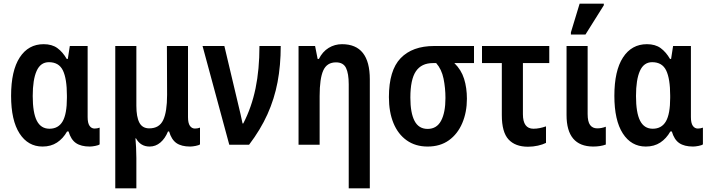

<svg xmlns="http://www.w3.org/2000/svg" viewBox="-20 -796 3906 1056"><path d="M214 10Q134 10 87.5 -62Q41 -134 41 -269Q41 -407 88.5 -480Q136 -553 220 -553Q266 -553 295.5 -531.5Q325 -510 347 -472H353L364 -543H462V-152Q462 -119 472.5 -104Q483 -89 500 -89Q515 -89 528 -94V-2Q522 3 504 6.5Q486 10 474 10Q426 10 398 -9Q370 -28 357 -73H349Q327 -34 293.5 -12Q260 10 214 10ZM252 -88Q301 -88 324.5 -128.5Q348 -169 348 -258V-270Q348 -363 326 -408.5Q304 -454 249 -454Q203 -454 181.5 -406Q160 -358 160 -268Q160 -176 182.5 -132Q205 -88 252 -88Z M614 240V-543H730V-214Q730 -153 746.5 -121.5Q763 -90 801 -90Q856 -90 877.5 -135.5Q899 -181 899 -274L898 -543H1014V-152Q1014 -119 1024.5 -104Q1035 -89 1052 -89Q1067 -89 1080 -94V-2Q1074 3 1056 6.5Q1038 10 1026 10Q978 10 950.5 -9Q923 -28 910 -73H904Q888 -34 862 -12Q836 10 803 10Q753 10 728 -35H725Q727 -13 728.5 16Q730 45 730 73V240Z M1241 0 1094 -543H1214L1289 -227Q1296 -198 1303 -168Q1310 -138 1314 -117H1318Q1364 -206 1385.5 -310Q1407 -414 1407 -543H1524Q1524 -436 1506.5 -344Q1489 -252 1451 -167.5Q1413 -83 1350 0Z M1898 240V-332Q1898 -392 1883 -422.5Q1868 -453 1828 -453Q1778 -453 1758 -408.5Q1738 -364 1738 -268V0H1622V-543H1713L1727 -472H1734Q1754 -512 1787.5 -532.5Q1821 -553 1861 -553Q2014 -553 2014 -360V240Z M2332 10Q2265 10 2217 -24Q2169 -58 2144 -119Q2119 -180 2119 -262Q2119 -409 2183.5 -476Q2248 -543 2368 -543H2587V-449H2479Q2517 -412 2532.5 -362.5Q2548 -313 2548 -253Q2548 -179 2522.5 -119Q2497 -59 2449 -24.5Q2401 10 2332 10ZM2332 -87Q2382 -87 2406 -132Q2430 -177 2430 -257Q2430 -312 2419.5 -363.5Q2409 -415 2379 -449H2361Q2298 -449 2267.5 -404Q2237 -359 2237 -259Q2237 -175 2260 -131Q2283 -87 2332 -87Z M2884 11Q2814 11 2777 -29Q2740 -69 2740 -163V-449H2631V-543H3001V-449H2856V-168Q2856 -88 2914 -88Q2931 -88 2948.5 -91.5Q2966 -95 2983 -101V-10Q2965 -1 2938.5 5Q2912 11 2884 11Z M3242 10Q3096 9 3096 -163V-543H3212V-169Q3212 -127 3225.5 -108.5Q3239 -90 3265 -90Q3288 -90 3312 -99V-1Q3283 10 3242 10ZM3120 -606V-618L3168 -776H3301V-767L3200 -606Z M3532 10Q3452 10 3405.5 -62Q3359 -134 3359 -269Q3359 -407 3406.5 -480Q3454 -553 3538 -553Q3584 -553 3613.5 -531.5Q3643 -510 3665 -472H3671L3682 -543H3780V-152Q3780 -119 3790.5 -104Q3801 -89 3818 -89Q3833 -89 3846 -94V-2Q3840 3 3822 6.5Q3804 10 3792 10Q3744 10 3716 -9Q3688 -28 3675 -73H3667Q3645 -34 3611.5 -12Q3578 10 3532 10ZM3570 -88Q3619 -88 3642.5 -128.5Q3666 -169 3666 -258V-270Q3666 -363 3644 -408.5Q3622 -454 3567 -454Q3521 -454 3499.5 -406Q3478 -358 3478 -268Q3478 -176 3500.5 -132Q3523 -88 3570 -88Z"/></svg>

Font: Noto Sans Condensed SemiBold
Style: Regular
Weight: 600
Width: 3
Designer: Monotype Design Team
Foundry: Monotype Imaging Inc.
Version: Version 2.013; ttfautohint (v1.8.4.7-5d5b)